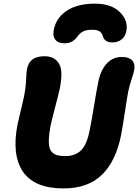

<svg xmlns="http://www.w3.org/2000/svg" viewBox="-20 -1026 762 1059"><path d="M503.9 -1005.9Q589.8 -1005.9 637.2 -962.9Q684.6 -919.9 678.2 -862.8Q673.8 -828.1 652.6 -810.1Q631.3 -792 600.1 -792Q557.1 -792 547.9 -825.2Q543 -843.3 530 -852.5Q517.1 -861.8 487.8 -861.8Q456.1 -861.8 438.2 -852.5Q420.4 -843.3 408.2 -826.2Q380.9 -787.1 338.9 -787.1Q298.3 -787.1 283.2 -809.6Q268.1 -832 278.8 -871.1Q294.4 -933.1 352.5 -969.5Q410.6 -1005.9 503.9 -1005.9ZM330.1 13.2Q168.9 13.2 106.2 -79.8Q43.5 -172.9 77.1 -341.8Q83 -369.1 95.2 -418.5Q107.4 -467.8 110.8 -485.8Q122.1 -540.5 123.8 -583.7Q125.5 -627 128.9 -645Q136.2 -682.1 160.2 -699Q184.1 -715.8 225.1 -715.8Q251.5 -715.8 270.5 -707Q289.6 -698.2 303.2 -678.2Q316.9 -658.2 318.4 -625.2Q319.8 -592.3 311 -543.9Q304.7 -512.7 284.9 -437.5Q265.1 -362.3 258.8 -332Q251 -290.5 249.5 -261.5Q248 -232.4 252.7 -213.6Q257.3 -194.8 269.5 -184.1Q281.7 -173.3 298.3 -169.2Q314.9 -165 339.8 -165Q394.5 -165 426.8 -196.5Q459 -228 474.1 -305.2Q485.4 -359.4 498.5 -441.4Q511.7 -523.4 522 -574.2Q534.7 -637.7 568.1 -674.8Q601.6 -711.9 652.8 -711.9Q690.9 -711.9 708.7 -693.1Q726.6 -674.3 720.2 -638.2Q717.3 -624.5 705.6 -588.4Q693.8 -552.2 687 -520Q680.2 -484.4 668.2 -403.8Q656.2 -323.2 647.9 -280.8Q619.1 -137.2 542.2 -62Q465.3 13.2 330.1 13.2Z"/></svg>

Font: Shantell Sans Normal
Style: Italic
Weight: 800
Italic angle: -11.31°
Designer: Stephen Nixon, Anya Danilova, Shantell Martin
Foundry: Arrow Type
Version: Version 1.006;[559af2be0]